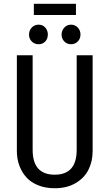

<svg xmlns="http://www.w3.org/2000/svg" viewBox="-20 -979 577 1011"><path d="M379.9 -899.9H158.2V-959H379.9ZM132.8 -796.9Q132.8 -818.8 147.2 -834Q161.6 -849.1 183.1 -849.1Q204.6 -849.1 218.3 -834Q231.9 -818.8 231.9 -796.9Q231.9 -774.9 218.3 -760.5Q204.6 -746.1 183.1 -746.1Q161.6 -746.1 147.2 -760.7Q132.8 -775.4 132.8 -796.9ZM354 -849.1Q375.5 -849.1 389.6 -834Q403.8 -818.8 403.8 -796.9Q403.8 -775.4 389.6 -760.7Q375.5 -746.1 354 -746.1Q333 -746.1 318.6 -760.7Q304.2 -775.4 304.2 -796.9Q304.2 -818.4 318.6 -833.7Q333 -849.1 354 -849.1ZM467.8 -688V-184.1Q467.8 -128.9 445.8 -85.2Q423.8 -41.5 377.9 -14.6Q332 12.2 268.1 12.2Q219.7 12.2 181.2 -3.2Q142.6 -18.6 118.4 -45.7Q94.2 -72.8 81.5 -107.9Q68.8 -143.1 68.8 -184.1V-688H151.9V-189.9Q151.9 -59.1 268.1 -59.1Q383.8 -59.1 383.8 -189.9V-688Z"/></svg>

Font: Fira Sans Compressed Book
Style: Regular
Weight: 350
Width: 1
Designer: Carrois Corporate & Edenspiekermann AG
Foundry: Carrois Corporate GbR & Edenspiekermann AG
Version: Version 4.203;PS 004.203;hotconv 1.0.88;makeotf.lib2.5.64775